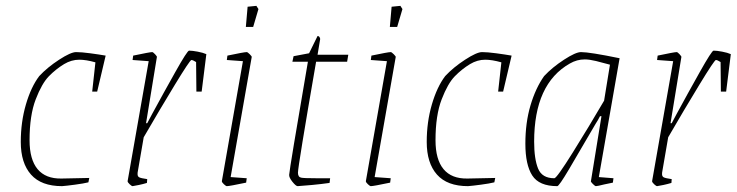

<svg xmlns="http://www.w3.org/2000/svg" viewBox="-20 -627 2517 656"><path d="M341 -437 312 -314H295L306 -414Q274 -423 251 -423Q224 -423 199 -408Q171 -391 147 -366.5Q123 -342 102 -287.5Q81 -233 81 -148Q81 -82 108.5 -49Q136 -16 190 -17L285 -19L282 -4Q266 0 236 4Q206 8 192 9Q121 9 86 -30.5Q51 -70 51 -142Q51 -210 68.5 -270Q86 -330 114 -367Q142 -397 182 -423Q222 -449 240 -449Q258 -449 288 -445Q318 -441 341 -437Z M685 -442 669 -314H651L650 -415Q639 -422 634 -422Q629 -422 577.5 -337.5Q526 -253 471 -158L451 -42Q450 -38 450 -32Q450 -24 456 -21Q462 -18 483 -15L482 -2Q469 2 454.5 5Q440 8 433 9Q430 9 423 2.5Q416 -4 416 -8L488 -418L433 -422L435 -437Q492 -449 500 -449Q503 -449 510 -441.5Q517 -434 516 -432L479 -206H483L500 -238Q538 -308 579 -381Q620 -454 626 -454Q637 -454 655.5 -450.5Q674 -447 685 -442Z M738 -8 810 -418 755 -422 757 -437Q814 -449 823 -449Q826 -449 833.5 -441.5Q841 -434 840 -432L768 -22L823 -18L821 -3Q764 9 755 9Q752 9 745 2.5Q738 -4 738 -8ZM826 -604 856 -607 863 -596 845 -535H820Z M968 -30Q969 -49 1032 -416H979L983 -435L1036 -445L1065 -504Q1072 -504 1074 -494L1065 -440H1170L1166 -416H1060Q998 -58 998 -37Q998 -22 1009 -20Q1017 -18 1060 -18H1108L1106 -2Q1078 2 1046 5Q1014 8 997 9Q991 9 979 -6Q967 -21 968 -30Z M1230 -8 1302 -418 1247 -422 1249 -437Q1306 -449 1315 -449Q1318 -449 1325.5 -441.5Q1333 -434 1332 -432L1260 -22L1315 -18L1313 -3Q1256 9 1247 9Q1244 9 1237 2.5Q1230 -4 1230 -8ZM1318 -604 1348 -607 1355 -596 1337 -535H1312Z M1728 -437 1699 -314H1682L1693 -414Q1661 -423 1638 -423Q1611 -423 1586 -408Q1558 -391 1534 -366.5Q1510 -342 1489 -287.5Q1468 -233 1468 -148Q1468 -82 1495.5 -49Q1523 -16 1577 -17L1672 -19L1669 -4Q1653 0 1623 4Q1593 8 1579 9Q1508 9 1473 -30.5Q1438 -70 1438 -142Q1438 -210 1455.5 -270Q1473 -330 1501 -367Q1529 -397 1569 -423Q1609 -449 1627 -449Q1645 -449 1675 -445Q1705 -441 1728 -437Z M2026 -22 2076 -18 2074 -3Q2067 -2 2059.5 0Q2052 2 2045 3Q2021 9 2016 9Q2013 9 2005.5 1.5Q1998 -6 1999 -8L2035 -230H2030Q2023 -216 2015 -204Q1958 -106 1924 -48.5Q1890 9 1884 9Q1822 9 1798.5 -27.5Q1775 -64 1775 -136Q1775 -208 1792.5 -267Q1810 -326 1839 -367Q1867 -397 1907 -423Q1947 -449 1965 -449Q1995 -449 2097 -428ZM2044 -283 2064 -406Q2039 -413 2016.5 -418.5Q1994 -424 1978 -424Q1951 -424 1927 -410Q1805 -341 1805 -143Q1805 -84 1818.5 -51Q1832 -18 1874 -18Q1882 -18 1937 -106Q1992 -194 2044 -283Z M2477 -442 2461 -314H2443L2442 -415Q2431 -422 2426 -422Q2421 -422 2369.5 -337.5Q2318 -253 2263 -158L2243 -42Q2242 -38 2242 -32Q2242 -24 2248 -21Q2254 -18 2275 -15L2274 -2Q2261 2 2246.5 5Q2232 8 2225 9Q2222 9 2215 2.5Q2208 -4 2208 -8L2280 -418L2225 -422L2227 -437Q2284 -449 2292 -449Q2295 -449 2302 -441.5Q2309 -434 2308 -432L2271 -206H2275L2292 -238Q2330 -308 2371 -381Q2412 -454 2418 -454Q2429 -454 2447.5 -450.5Q2466 -447 2477 -442Z"/></svg>

Font: Grenze Thin
Style: Italic
Weight: 250
Italic angle: -10°
Designer: Renata Polastri
Foundry: Omnibus-Type
Version: Version 1.002; ttfautohint (v1.8)